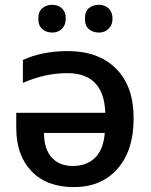

<svg xmlns="http://www.w3.org/2000/svg" viewBox="-20 -760 620 790"><path d="M371.6 -111.3Q405.8 -145.5 411.1 -212.9H161.1Q161.1 -147.5 192.4 -112.3Q223.6 -77.1 280.3 -77.1Q336.9 -77.1 371.6 -111.3ZM258.8 -549.8Q385.7 -549.8 458 -477.1Q530.3 -404.3 529.8 -272.5Q529.8 -140.6 463.4 -65.4Q397 9.8 284.7 9.8Q171.9 9.8 109.4 -55.7Q46.9 -121.1 46.9 -233.9V-295.9H413.1Q408.2 -459 256.8 -459Q164.6 -459 74.2 -418.9V-513.2Q153.8 -549.8 258.8 -549.8ZM329.6 -683.6Q329.1 -712.9 345.7 -726.6Q362.3 -740.2 386.7 -740.2Q411.1 -740.2 427.2 -725.1Q442.9 -710 442.9 -683.6Q442.9 -657.2 426.8 -641.6Q411.1 -626 386.7 -626Q362.3 -626 345.7 -640.1Q329.1 -654.3 329.6 -683.6ZM250.5 -683.6Q250.5 -657.2 234.9 -641.6Q219.2 -626 194.8 -626Q170.9 -626 154.3 -640.1Q137.7 -654.3 137.7 -683.6Q137.7 -712.9 154.3 -726.6Q170.9 -740.2 195.3 -740.2Q219.7 -740.2 235.4 -725.1Q251 -710 250.5 -683.6Z"/></svg>

Font: OpenSans-Semibold
Style: Regular
Weight: 600
Foundry: Ascender Corporation
Version: Version 1.10